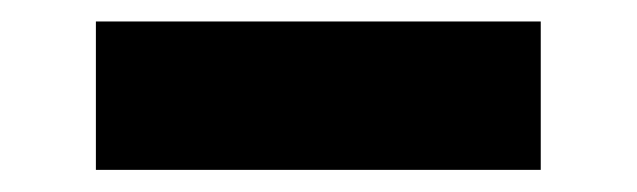

<svg xmlns="http://www.w3.org/2000/svg" viewBox="-20 -430 587 177"><path d="M68.4 -273.4V-410.2H478.5V-273.4Z"/></svg>

Font: DatCub
Style: Bold
Weight: 700
Designer: GGBot
Version: 1.00